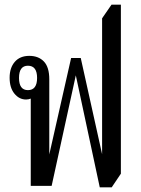

<svg xmlns="http://www.w3.org/2000/svg" viewBox="-20 -792 602 818"><path d="M405 6 303 -471 200 0H111V-372Q102 -368 91 -368Q62 -368 41.5 -393Q21 -418 21 -461Q21 -503 43 -528.5Q65 -554 105 -554Q144 -554 167 -530Q190 -506 190 -454V-134L283 -545H324L415 -135V-714L455 -772H495V-52L456 6ZM99 -408Q138 -408 138 -460Q138 -512 99 -512Q61 -512 61 -460Q61 -408 99 -408Z"/></svg>

Font: Noto Serif Thai ExtraCondensed
Style: Regular
Weight: 400
Width: 2
Designer: Monotype Design Team
Foundry: Monotype Imaging Inc.
Version: Version 2.002; ttfautohint (v1.8.4.7-5d5b)